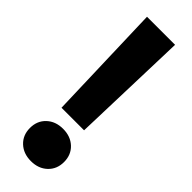

<svg xmlns="http://www.w3.org/2000/svg" viewBox="-242 -715 740 740"><g transform="rotate(45 128.0 -345.0)"><path d="M51 -700H204L189 -219H66ZM35 -78Q35 -117 61 -141.5Q87 -166 128 -166Q169 -166 195 -141.5Q221 -117 221 -78Q221 -39 195 -14.5Q169 10 128 10Q87 10 61 -14.5Q35 -39 35 -78Z"/></g></svg>

Font: Sarabun
Style: Bold
Weight: 700
Designer: Suppakit Chalermlarp | Katatrad Co.,Ltd.
Foundry: Cadson Demak Co.,Ltd.
Version: Version 1.000; ttfautohint (v1.6)